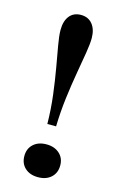

<svg xmlns="http://www.w3.org/2000/svg" viewBox="-103 -677 457 734"><g transform="rotate(15 125.0 -310.0)"><path d="M107.3 -194.4Q106.5 -253.2 99.6 -308.5Q92.7 -363.7 84.3 -411.3Q75.8 -458.9 69.4 -495.6Q62.9 -532.3 62.9 -554.8Q62.9 -590.3 79 -610.5Q95.2 -630.6 124.2 -630.6Q153.2 -630.6 169.8 -610.1Q186.3 -589.5 186.3 -554.8Q186.3 -533.1 180.2 -496Q174.2 -458.9 165.7 -410.9Q157.3 -362.9 150.4 -308.1Q143.5 -253.2 141.9 -194.4ZM125 11.3Q92.7 11.3 73.4 -6.5Q54 -24.2 54 -54Q54 -83.1 73.4 -100.8Q92.7 -118.5 125 -118.5Q156.5 -118.5 176.2 -100.8Q196 -83.1 196 -54Q196 -24.2 176.6 -6.5Q157.3 11.3 125 11.3Z"/></g></svg>

Font: Playfair 9pt SemiBold
Style: Regular
Weight: 600
Designer: Claus Eggers Sørensen
Foundry: Claus Eggers Sørensen
Version: Version 2.001;gftools[0.9.30]